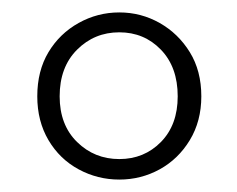

<svg xmlns="http://www.w3.org/2000/svg" viewBox="-20 -765 382 309"><path d="M172 -509Q212 -509 239 -536.5Q266 -564 266 -610Q266 -657 239 -685Q212 -713 172 -713Q132 -713 104 -685Q76 -657 76 -610Q76 -564 104 -536.5Q132 -509 172 -509ZM172 -476Q137 -476 106.5 -492.5Q76 -509 58 -539.5Q40 -570 40 -610Q40 -651 58 -681Q76 -711 106.5 -728Q137 -745 172 -745Q207 -745 237 -728Q267 -711 285.5 -681Q304 -651 304 -610Q304 -570 285.5 -539.5Q267 -509 237 -492.5Q207 -476 172 -476Z"/></svg>

Font: Noto Serif KR
Style: Regular
Weight: 400
Designer: Ryoko NISHIZUKA  (kana & ideographs); Frank Grießhammer (Latin, Greek & Cyrillic); Wenlong ZHANG  (bopomofo); Sandoll Co
Foundry: Adobe
Version: Version 2.003-H1;hotconv 1.1.1;makeotfexe 2.6.0